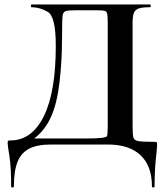

<svg xmlns="http://www.w3.org/2000/svg" viewBox="-20 -645 742 857"><path d="M460.9 -542Q460.9 -572.8 458.5 -583.5Q456.1 -594.2 447 -596.7Q438 -599.1 411.1 -599.1H316.9Q283.7 -599.1 273.4 -595.5Q263.2 -591.8 260 -578.6Q256.8 -565.4 256.8 -469.7Q256.8 -374 245.8 -279.1Q234.9 -184.1 208 -124Q181.2 -64 132.8 -26.9Q283.2 -26.9 369.1 -26.9Q455.1 -26.9 458 -38.3Q460.9 -49.8 460.9 -83ZM669.9 187Q669.9 191.9 664.1 191.9Q658.2 191.9 658.2 187Q658.2 96.2 607.7 48.1Q557.1 0 460.9 0H209Q147 0 111.1 18.1Q75.2 36.1 58.6 76.7Q42 117.2 42 187Q42 191.9 35.9 191.9Q29.8 191.9 29.8 187Q29.8 99.6 22 51.8Q14.2 3.9 14.2 -5.4Q14.2 -14.6 15.6 -16.4Q17.1 -18.1 25.9 -18.1Q122.1 -18.1 175.5 -126Q229 -233.9 229 -440.9Q229 -570.8 193.6 -591.8Q158.2 -612.8 120.1 -612.8Q118.2 -612.8 118.2 -618.9Q118.2 -625 120.1 -625H649.9Q652.8 -625 652.8 -618.9Q652.8 -612.8 649.9 -612.8Q615.7 -612.8 599.9 -607.4Q584 -602.1 577.9 -588.1Q571.8 -574.2 571.8 -543.9V-81.1Q571.8 -42 575.9 -30Q580.1 -18.1 597.7 -15.1Q615.2 -12.2 646.5 -12.2Q677.7 -12.2 679.4 -10.5Q681.2 -8.8 681.2 2.9Q681.2 14.6 675.8 63.5Q670.4 112.3 669.9 187Z"/></svg>

Font: Cormorant-Bold
Style: Bold
Weight: 700
Designer: Christian Thalmann (Catharsis Fonts)
Version: Version 3.000